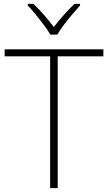

<svg xmlns="http://www.w3.org/2000/svg" viewBox="-20 -968 555 988"><path d="M277 0H238V-678H4V-714H512V-678H277ZM239 -790Q227 -811 206.5 -838.5Q186 -866 164 -893Q142 -920 123 -940V-948H152Q180 -922 207.5 -890Q235 -858 257 -829Q279 -858 307.5 -890Q336 -922 363 -948H392V-940Q374 -920 351 -893Q328 -866 307.5 -838.5Q287 -811 275 -790Z"/></svg>

Font: Noto Sans Armenian ExtraLight
Style: Regular
Weight: 250
Designer: Monotype Design Team
Foundry: Monotype Imaging Inc.
Version: Version 2.007